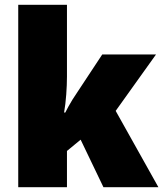

<svg xmlns="http://www.w3.org/2000/svg" viewBox="-20 -780 680 800"><path d="M259 -461Q259 -427 256 -386Q253 -345 247 -311H252Q257 -321 264.5 -335Q272 -349 282 -365Q292 -381 303 -397L406 -553H630L462 -318L640 0H411L316 -198L259 -151V0H56V-760H259Z"/></svg>

Font: Noto Sans Display Black
Style: Regular
Weight: 900
Designer: Monotype Design Team
Foundry: Monotype Imaging Inc.
Version: Version 2.003